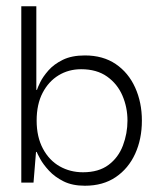

<svg xmlns="http://www.w3.org/2000/svg" viewBox="-20 -583 506 613"><path d="M251 10Q211 10 183 -4Q155 -18 136.5 -38Q118 -58 108.5 -75.5Q99 -93 97 -98H95L87 0H48V-563H96V-296H98Q100 -303 108.5 -320.5Q117 -338 134.5 -358Q152 -378 180.5 -392Q209 -406 251 -406Q309 -406 349.5 -378.5Q390 -351 411.5 -303.5Q433 -256 433 -198Q433 -139 411.5 -92Q390 -45 349.5 -17.5Q309 10 251 10ZM245 -33Q295 -33 326.5 -56.5Q358 -80 372.5 -118.5Q387 -157 387 -198Q387 -240 371 -277.5Q355 -315 322 -338.5Q289 -362 239 -362Q199 -362 167 -342.5Q135 -323 116 -286.5Q97 -250 97 -198Q97 -146 117 -108.5Q137 -71 170.5 -52Q204 -33 245 -33Z"/></svg>

Font: Darker Grotesque
Style: Regular
Weight: 400
Designer: Gabriel Lam
Foundry: TypeRant
Version: Version 1.000;gftools[0.9.28]